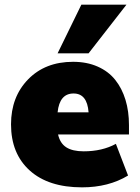

<svg xmlns="http://www.w3.org/2000/svg" viewBox="-20 -785 595 817"><path d="M225.1 -558.1 326.2 -765.1H518.1L356.9 -558.1ZM329.1 12.2Q186 12.2 106.4 -59.6Q26.9 -131.3 26.9 -255.9Q26.9 -372.6 99.6 -447.3Q172.4 -522 291 -522Q349.6 -522 395.5 -501.7Q441.4 -481.4 470.2 -445.3Q499 -409.2 513.9 -360.4Q528.8 -311.5 528.8 -252.9V-212.9H227.1Q235.4 -175.3 262 -158.2Q288.6 -141.1 335.9 -141.1Q415 -141.1 473.1 -172.9L524.9 -38.1Q441.9 12.2 329.1 12.2ZM293 -387.2Q233.4 -387.2 225.1 -307.1H356.9Q351.1 -387.2 293 -387.2Z"/></svg>

Font: Mulish ExtraBlack
Style: Regular
Weight: 1000
Designer: Vernon Adams
Foundry: Vernon Adams
Version: Version 3.603; ttfautohint (v1.8.3)